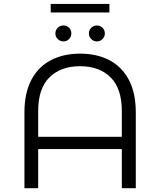

<svg xmlns="http://www.w3.org/2000/svg" viewBox="-20 -988 841 1008"><path d="M108.3 0V-397.4Q108.3 -499.8 144.6 -568.6Q180.8 -637.4 246.8 -671.9Q312.8 -706.4 400.3 -706.4Q488.8 -706.4 554.6 -671.9Q620.3 -637.4 656.6 -568.6Q692.9 -499.8 692.9 -397.4V0H619.6V-404.5Q619.6 -523.2 560.7 -581.8Q501.7 -640.4 400.3 -640.4Q298.9 -640.4 239.6 -581.8Q180.4 -523.2 180.4 -404.5V0ZM155.2 -205.5V-269.8H646.7V-205.5ZM488.5 -770.6Q471.7 -770.6 459.2 -782.8Q446.7 -795.1 446.7 -812.4Q446.7 -830.2 459.2 -842.3Q471.7 -854.3 488.5 -854.3Q505.8 -854.3 518.1 -842.3Q530.4 -830.2 530.4 -812.4Q530.4 -795.1 518.1 -782.8Q505.8 -770.6 488.5 -770.6ZM312.6 -770.6Q295.8 -770.6 283.3 -782.8Q270.8 -795.1 270.8 -812.4Q270.8 -830.2 283.3 -842.3Q295.8 -854.3 312.6 -854.3Q330.4 -854.3 342.5 -842.3Q354.5 -830.2 354.5 -812.4Q354.5 -795.1 342.5 -782.8Q330.4 -770.6 312.6 -770.6ZM246.2 -922.6V-967.5H554.4V-922.6Z"/></svg>

Font: Montserrat Alternates Thin
Style: Regular
Weight: 100
Designer: Julieta Ulanovsky
Foundry: Julieta Ulanovsky
Version: Version 9.000